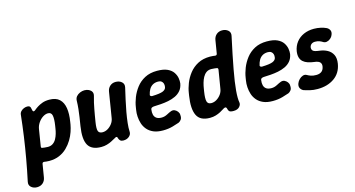

<svg xmlns="http://www.w3.org/2000/svg" viewBox="-115 -1113 3188 1726"><g transform="rotate(-15 1479.0 -250.0)"><path d="M358 -516Q419 -516 451.5 -485.5Q484 -455 492.5 -401Q501 -347 489 -275L485 -250Q480 -221 468 -185.5Q456 -150 435 -115Q414 -80 383.5 -50Q353 -20 311.5 -2Q270 16 217 16Q201 16 189 14.5Q177 13 170 12Q154 10 151 26L131 147Q126 178 104.5 197Q83 216 49 216Q18 216 -4 197Q-26 178 -19 146Q3 43 20.5 -55.5Q38 -154 52 -252Q66 -350 77 -453Q79 -470 91 -482.5Q103 -495 119 -501.5Q135 -508 151 -508Q167 -508 174.5 -500Q182 -492 183 -478Q185 -467 187.5 -459Q190 -451 198 -451Q204 -451 215.5 -461Q227 -471 246.5 -483.5Q266 -496 293 -506Q320 -516 358 -516ZM315 -401Q291 -401 266.5 -385Q242 -369 224 -342.5Q206 -316 201 -286L176 -131Q173 -115 186 -114Q193 -113 206.5 -111Q220 -109 237 -109Q265 -109 284.5 -122.5Q304 -136 316 -158Q328 -180 335 -204.5Q342 -229 345 -250L349 -275Q359 -338 352.5 -369.5Q346 -401 315 -401Z M982 -52Q984 -27 963 -8Q942 11 908 11Q889 11 879.5 2Q870 -7 865 -22Q864 -31 860 -34Q856 -37 850 -36Q843 -33 829.5 -25Q816 -17 797 -7.5Q778 2 754 9Q730 16 702 16Q612 16 580.5 -39.5Q549 -95 568 -214Q575 -256 580.5 -293Q586 -330 590 -366.5Q594 -403 595 -445Q596 -467 609 -482.5Q622 -498 643 -507Q664 -516 685 -516Q708 -516 726 -507Q744 -498 752.5 -482.5Q761 -467 755 -445Q746 -414 739.5 -385.5Q733 -357 728 -329.5Q723 -302 718 -274Q713 -246 708 -214Q698 -152 707 -130.5Q716 -109 747 -109Q772 -109 795.5 -123Q819 -137 836.5 -160.5Q854 -184 858 -214Q865 -256 871 -293Q877 -330 883 -367.5Q889 -405 896 -447Q901 -478 922.5 -497Q944 -516 975 -516Q1009 -516 1031 -497Q1053 -478 1046 -446Q1034 -394 1021.5 -338.5Q1009 -283 999.5 -230Q990 -177 985 -131Q980 -85 982 -52Z M1276 16Q1223 16 1187.5 0.5Q1152 -15 1130 -41Q1108 -67 1098 -98.5Q1088 -130 1086 -163Q1084 -196 1089 -225L1093 -250Q1099 -291 1117 -337Q1135 -383 1166.5 -424Q1198 -465 1246 -490.5Q1294 -516 1360 -516Q1421 -516 1457 -499Q1493 -482 1510.5 -455.5Q1528 -429 1532.5 -401.5Q1537 -374 1534 -352Q1527 -313 1506 -288Q1485 -263 1454 -248.5Q1423 -234 1387.5 -227Q1352 -220 1316 -217.5Q1280 -215 1250 -214Q1235 -212 1229 -207Q1223 -202 1222 -193Q1218 -165 1223.5 -144Q1229 -123 1246 -111Q1263 -99 1294 -99Q1321 -99 1347 -113Q1373 -127 1390 -133Q1408 -139 1423.5 -132Q1439 -125 1450 -110.5Q1461 -96 1461 -80Q1464 -50 1452 -35Q1440 -20 1428 -15Q1409 -8 1367.5 4Q1326 16 1276 16ZM1261 -308Q1334 -310 1362 -322Q1390 -334 1393 -357Q1396 -375 1391.5 -389Q1387 -403 1375.5 -411.5Q1364 -420 1345 -420Q1315 -420 1294 -407.5Q1273 -395 1260.5 -373Q1248 -351 1242 -322Q1242 -316 1248 -312Q1254 -308 1261 -308Z M1713 16Q1622 16 1592.5 -45.5Q1563 -107 1582 -225L1586 -250Q1592 -291 1610 -337Q1628 -383 1660 -424Q1692 -465 1740 -490.5Q1788 -516 1854 -516Q1870 -516 1882 -514.5Q1894 -513 1901 -512Q1917 -510 1920 -526L1940 -647Q1945 -678 1966.5 -697Q1988 -716 2020 -716Q2053 -716 2075 -697Q2097 -678 2090 -646Q2052 -471 2030 -352Q2008 -233 2002 -160Q1996 -87 2003 -51Q2007 -29 1988.5 -9Q1970 11 1933 11Q1903 11 1894 1.5Q1885 -8 1883 -21Q1881 -33 1875 -37Q1869 -41 1862 -38Q1855 -36 1842.5 -27.5Q1830 -19 1811 -9Q1792 1 1767.5 8.5Q1743 16 1713 16ZM1759 -109Q1784 -109 1807.5 -123Q1831 -137 1848.5 -160.5Q1866 -184 1870 -214L1898 -383Q1899 -399 1888 -400Q1880 -401 1866.5 -403Q1853 -405 1836 -405Q1808 -405 1789 -391Q1770 -377 1757.5 -354Q1745 -331 1737.5 -304Q1730 -277 1726 -250L1722 -225Q1712 -162 1719.5 -135.5Q1727 -109 1759 -109Z M2298 16Q2245 16 2209.5 0.5Q2174 -15 2152 -41Q2130 -67 2120 -98.5Q2110 -130 2108 -163Q2106 -196 2111 -225L2115 -250Q2121 -291 2139 -337Q2157 -383 2188.5 -424Q2220 -465 2268 -490.5Q2316 -516 2382 -516Q2443 -516 2479 -499Q2515 -482 2532.5 -455.5Q2550 -429 2554.5 -401.5Q2559 -374 2556 -352Q2549 -313 2528 -288Q2507 -263 2476 -248.5Q2445 -234 2409.5 -227Q2374 -220 2338 -217.5Q2302 -215 2272 -214Q2257 -212 2251 -207Q2245 -202 2244 -193Q2240 -165 2245.5 -144Q2251 -123 2268 -111Q2285 -99 2316 -99Q2343 -99 2369 -113Q2395 -127 2412 -133Q2430 -139 2445.5 -132Q2461 -125 2472 -110.5Q2483 -96 2483 -80Q2486 -50 2474 -35Q2462 -20 2450 -15Q2431 -8 2389.5 4Q2348 16 2298 16ZM2283 -308Q2356 -310 2384 -322Q2412 -334 2415 -357Q2418 -375 2413.5 -389Q2409 -403 2397.5 -411.5Q2386 -420 2367 -420Q2337 -420 2316 -407.5Q2295 -395 2282.5 -373Q2270 -351 2264 -322Q2264 -316 2270 -312Q2276 -308 2283 -308Z M2715 16Q2675 16 2642.5 8Q2610 0 2589 -7Q2569 -16 2559.5 -34.5Q2550 -53 2560 -79Q2567 -97 2582 -112.5Q2597 -128 2616 -134.5Q2635 -141 2651 -132Q2666 -123 2686 -116Q2706 -109 2735 -109Q2766 -109 2785 -123.5Q2804 -138 2809 -169Q2813 -193 2799 -208Q2785 -223 2746 -227Q2715 -231 2689.5 -239.5Q2664 -248 2646.5 -263.5Q2629 -279 2622 -303Q2615 -327 2620 -361Q2628 -408 2655 -443Q2682 -478 2724.5 -497Q2767 -516 2820 -516Q2853 -516 2883 -509Q2913 -502 2932 -493Q2952 -484 2961.5 -465.5Q2971 -447 2960 -421Q2954 -404 2938 -390.5Q2922 -377 2903.5 -373.5Q2885 -370 2870 -380Q2858 -388 2841 -394.5Q2824 -401 2801 -401Q2780 -401 2766.5 -390.5Q2753 -380 2750 -361Q2748 -342 2760 -330Q2772 -318 2815 -313Q2859 -308 2891.5 -290Q2924 -272 2940 -239.5Q2956 -207 2948 -157Q2934 -73 2870.5 -28.5Q2807 16 2715 16Z"/></g></svg>

Font: Winky Sans SemiBold
Style: Italic
Weight: 600
Italic angle: -8.97852°
Designer: Simon Atzbach
Foundry: typofactur
Version: Version 1.205